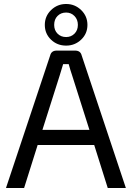

<svg xmlns="http://www.w3.org/2000/svg" viewBox="-20 -944 662 964"><path d="M312 -715Q267 -715 236 -745Q205 -775 205 -819Q205 -863 236.5 -893.5Q268 -924 312 -924Q356 -924 387.5 -893.5Q419 -863 419 -819Q419 -775 387.5 -745Q356 -715 312 -715ZM312 -881Q286 -881 269 -864Q252 -847 252 -819Q252 -792 269 -775Q286 -758 312 -758Q337 -758 354 -775Q371 -792 371 -819Q371 -846 354 -863.5Q337 -881 312 -881ZM453 -216H169L101 0H10L232 -666Q238 -690 265 -690H357Q384 -690 390 -666L612 0H521ZM429 -292 342 -566Q333 -592 325 -622H297L280 -566L193 -292Z"/></svg>

Font: Exo 2.0
Style: Regular
Weight: 400
Designer: Natanael Gama
Version: Version 1.001;PS 001.001;hotconv 1.0.70;makeotf.lib2.5.58329